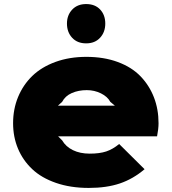

<svg xmlns="http://www.w3.org/2000/svg" viewBox="-20 -922 851 952"><path d="M267.1 -397.9H549.8L526.9 -417Q513.2 -442.9 480.7 -459Q448.2 -475.1 410.2 -475.1Q369.1 -475.1 336.2 -460.7Q303.2 -446.3 288.1 -417ZM766.1 -311Q766.1 -283.2 758.8 -246.1H268.1L288.1 -226.1Q306.2 -194.8 341.6 -177.5Q377 -160.2 424.8 -160.2Q474.1 -160.2 506.8 -171.1Q539.6 -182.1 570.8 -208L696.8 -83Q640.1 -34.7 574.5 -12.5Q508.8 9.8 419.9 9.8Q329.6 9.8 257.6 -15.1Q185.5 -40 139.4 -83.7Q93.3 -127.4 69.1 -185.3Q44.9 -243.2 44.9 -311Q44.9 -381.3 69.8 -441.4Q94.7 -501.5 140.4 -545.7Q186 -589.8 255.1 -615Q324.2 -640.1 408.2 -640.1Q495.1 -640.1 564.2 -614.5Q633.3 -588.9 676.8 -543.7Q720.2 -498.5 743.2 -439.5Q766.1 -380.4 766.1 -311ZM407.2 -707Q363.3 -707 337.6 -734.9Q312 -762.7 312 -805.2Q312 -846.7 337.9 -874.3Q363.8 -901.9 407.2 -901.9Q451.2 -901.9 476.6 -874.8Q502 -847.7 502 -805.2Q502 -762.7 476.3 -734.9Q450.7 -707 407.2 -707Z"/></svg>

Font: Sinkin Sans 900 X Black
Style: Regular
Weight: 950
Designer: Keith Bates
Foundry: K-Type
Version: Sinkin Sans (version 1.0)  by Keith Bates   •   © 2014   www